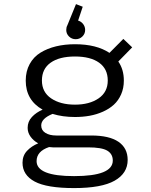

<svg xmlns="http://www.w3.org/2000/svg" viewBox="-20 -732 750 955"><path d="M403.5 -583Q403.5 -564 389.8 -550.5Q376 -537 356.5 -537Q337 -537 323.2 -550.5Q309.5 -564 309.5 -583Q309.5 -596 315 -606L358 -711.5L391.5 -698.5L368.5 -629.5Q383.5 -625.5 393.5 -612.5Q403.5 -599.5 403.5 -583ZM353 -150Q291.5 -150 241.5 -165.5Q185 -142.5 185 -108Q185 -84 205.8 -71Q226.5 -58 260 -58H434Q523.5 -58 569.2 -26.8Q615 4.5 615 63.5Q615 130 550 166.8Q485 203.5 348.5 203.5Q213 203.5 152.5 171Q92 138.5 92 77.5Q92 42 114.5 18.2Q137 -5.5 170 -19Q146 -32.5 131.8 -52.5Q117.5 -72.5 117.5 -96Q117.5 -127.5 138.8 -150.2Q160 -173 192 -186.5Q108 -234 108 -331Q108 -377.5 127.5 -413.2Q147 -449 181.2 -470Q215.5 -491 258.8 -501.5Q302 -512 353 -512Q459.5 -512 524.5 -469L593.5 -538.5L637.5 -496.5L568.5 -426Q596 -386.5 596 -331Q596 -293.5 582.5 -262.8Q569 -232 546.2 -211.2Q523.5 -190.5 492 -176.5Q460.5 -162.5 425.8 -156.2Q391 -150 353 -150ZM353 -211.5Q425 -211.5 470.5 -242.8Q516 -274 516 -331.5Q516 -389.5 473 -420.2Q430 -451 353 -451Q275 -451 231.8 -420.2Q188.5 -389.5 188.5 -331.5Q188.5 -274 234.2 -242.8Q280 -211.5 353 -211.5ZM162 69.5Q162 144 348.5 144Q541 144 541 66.5Q541 34 513.8 17.5Q486.5 1 418 1H243Q234 1 224 -0.5Q162 20.5 162 69.5Z"/></svg>

Font: League Mono Light
Style: Regular
Weight: 300
Width: 6
Designer: Tyler Finck
Foundry: The League of Moveable Type / Tyler Finck
Version: Version 2.210